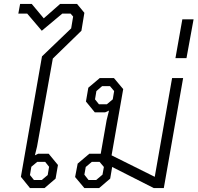

<svg xmlns="http://www.w3.org/2000/svg" viewBox="-20 -954 1002 974"><path d="M86 -57 193 -668 341 -810 351 -870 338 -885H296L192 -798L118 -885H73L82 -934H141L202 -861L285 -934H371L408 -889L393 -798L248 -657L168 -211L157 -166L173 -174H227L274 -117L262 -48L206 0H132ZM192 -41 222 -66 229 -108 209 -133H169L139 -108L132 -66L152 -41Z M909 -558 811 0H760L549 -107L539 -48L483 0H408L361 -56L374 -124L433 -174H491L521 -345L533 -393L513 -384H461L416 -439L428 -509L486 -558H558L605 -502L546 -166L765 -57L853 -558ZM552 -450 559 -492 538 -517H498L469 -492L462 -450L482 -425H522ZM507 -107 485 -133H446L415 -107L408 -68L429 -41H468L500 -68Z M905 -856H962L926 -659H870Z"/></svg>

Font: Chakra Petch Light
Style: Italic
Weight: 300
Italic angle: -10°
Designer: Katatrad Aksorn Co.,Ltd.
Foundry: Cadson Demak Co.,Ltd.
Version: Version 1.000; ttfautohint (v1.6)